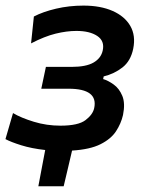

<svg xmlns="http://www.w3.org/2000/svg" viewBox="-24 -529 530 686"><path d="M113 136.5Q119 104.5 125.2 71.8Q131.5 39 137.5 7Q88.5 1.5 51.8 -10Q15 -21.5 -4.5 -32L22.5 -125Q51 -108 96.8 -94Q142.5 -80 192 -80Q255.5 -80 281.5 -99.8Q307.5 -119.5 312.5 -142.5Q327.5 -212 221 -212H123.5L140 -290H231.5Q283.5 -290 310.2 -305.5Q337 -321 343 -348.5Q350.5 -382.5 323.5 -400.5Q296.5 -418.5 249 -418.5Q214.5 -418.5 174.8 -408.8Q135 -399 87 -374L97 -470Q129.5 -487 176.2 -498Q223 -509 274.5 -509Q335 -509 378.2 -490Q421.5 -471 441.5 -436.5Q461.5 -402 452 -355Q443 -311 413.5 -288Q384 -265 346.5 -256L344.5 -246.5Q362 -241.5 382 -227.2Q402 -213 413 -186.5Q424 -160 415.5 -118Q408.5 -87.5 390.5 -60Q372.5 -32.5 335.2 -13.8Q298 5 233.5 9Q226 41 218.5 73Q211 105 203.5 136.5Z"/></svg>

Font: Commissioner Medium
Style: Italic
Weight: 500
Italic angle: -12°
Designer: Kostas Bartsokas
Foundry: Kostas Bartsokas
Version: Version 1.000; ttfautohint (v1.8.3)